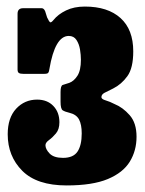

<svg xmlns="http://www.w3.org/2000/svg" viewBox="-20 -555 442 585"><path d="M3.5 -146Q3.5 -196 29.2 -223.8Q55 -251.5 93 -251.5Q124 -251.5 142.5 -232.2Q161 -213 161 -182.5Q161 -161 150.5 -148.5Q140 -136 129.2 -128.2Q118.5 -120.5 118.5 -112.5Q118.5 -100.5 131.2 -87.2Q144 -74 172 -74Q203.5 -74 216.2 -93.2Q229 -112.5 229 -148.5Q229 -175.5 220.8 -191Q212.5 -206.5 191 -211.5Q178 -214.5 171.2 -218.8Q164.5 -223 164.5 -245V-274.5Q164.5 -294 171.2 -296.2Q178 -298.5 191 -302.5Q205 -307.5 215.8 -324Q226.5 -340.5 226.5 -373Q226.5 -387.5 223.8 -404.2Q221 -421 213 -433.2Q205 -445.5 189.5 -445.5Q147.5 -445.5 130.5 -344.5Q129.5 -336.5 127 -333.2Q124.5 -330 115 -330H51Q42 -330 37.8 -332.5Q33.5 -335 33.5 -343V-513Q33.5 -530 50.5 -530H107Q113.5 -530 117.5 -521L123.5 -502Q129.5 -489 132.8 -487.2Q136 -485.5 143 -494Q157 -511.5 181.2 -523.2Q205.5 -535 238.5 -535Q308.5 -535 347.2 -500Q386 -465 386 -398.5Q386 -347.5 368 -322.8Q350 -298 325 -285.5Q307 -277 298 -272Q289 -267 289 -259Q289 -253 301.8 -249.2Q314.5 -245.5 329 -238Q354 -228 375 -204.2Q396 -180.5 396 -138.5Q396 -96 375.5 -62.5Q355 -29 308.5 -9.5Q262 10 183 10Q92.5 10 48 -34.5Q3.5 -79 3.5 -146Z"/></svg>

Font: Besley* Condensed Heavy
Style: Regular
Weight: 800
Width: 3
Designer: Owen Earl
Foundry: indestructible type*
Version: Version 3.000; ttfautohint (v1.8.3)